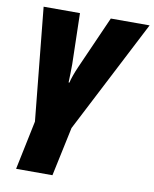

<svg xmlns="http://www.w3.org/2000/svg" viewBox="-88 -620 744 926"><g transform="rotate(10 284.5 -156.5)"><path d="M55 240H233L284 0L569 -553H379L263 -291C252 -266 240 -233 236 -214H232C233 -241 234 -272 234 -304L228 -553H50L105 0Z"/></g></svg>

Font: Noto Sans SemiCondensed Black
Style: Italic
Weight: 900
Width: 4
Italic angle: -12°
Designer: Monotype Design Team
Foundry: Monotype Imaging Inc.
Version: Version 2.013